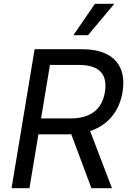

<svg xmlns="http://www.w3.org/2000/svg" viewBox="-20 -985 681 1005"><path d="M40.5 0H134.2L181.1 -282H334.9C340.9 -282 346.9 -282 353 -282.3L458.5 0H566.1L451.7 -299C549.4 -331.3 605.5 -407 621.4 -503.2C643.1 -633.5 580.6 -727.3 410.5 -727.3H161.2ZM195 -365.1 241.5 -645.2H392C507.5 -645.2 543 -589.8 529.1 -503.2C514.9 -417.6 461.3 -365.1 347.3 -365.1ZM364.3 -800.8H440.7L578.5 -965.2H476.9Z"/></svg>

Font: Margiela Sans Text
Style: Italic
Weight: 400
Italic angle: -9.39999°
Designer: Stefan Endress, Andreas Faust
Version: Version 1.100;FEAKit 1.0